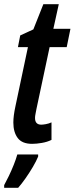

<svg xmlns="http://www.w3.org/2000/svg" viewBox="-35 -680 358 921"><path d="M119 10Q71 10 50 -18Q29 -46 29 -92Q29 -124 39 -170L99 -454H51L62 -510L125 -539L173 -660H247L221 -542H303L285 -454H203L140 -158Q138 -146 135.5 -134.5Q133 -123 133 -114Q133 -82 163 -82Q171 -82 185 -84.5Q199 -87 212 -93V-9Q192 1 166 5.5Q140 10 119 10ZM-15 208Q-5 190 7.5 164Q20 138 31 110.5Q42 83 48 61H148V71Q139 93 122.5 121Q106 149 87 176Q68 203 52 221H-15Z"/></svg>

Font: Noto Sans ExtraCondensed SemiBold
Style: Italic
Weight: 600
Width: 2
Italic angle: -12°
Designer: Monotype Design Team
Foundry: Monotype Imaging Inc.
Version: Version 2.013; ttfautohint (v1.8.4.7-5d5b)